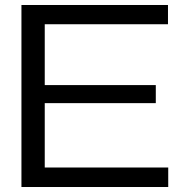

<svg xmlns="http://www.w3.org/2000/svg" viewBox="-20 -749 724 769"><path d="M65.9 0V-729H652.8V-651.9H159.2V-408.2H604V-335.9H159.2V-78.1H653.8V0Z"/></svg>

Font: Lumene Sans Expanded
Style: Regular
Weight: 400
Width: 7
Designer: Deni Anggara
Version: Version 1.003;Glyphs 3.1.2 (3151)